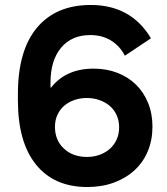

<svg xmlns="http://www.w3.org/2000/svg" viewBox="-20 -736 671 772"><path d="M331 16Q198 16 125 -74Q52 -164 52 -332V-358Q52 -533 128.5 -624.5Q205 -716 345 -716Q507 -716 587 -582L482 -512Q462 -551 426.5 -573Q391 -595 343 -595Q268 -595 225.5 -544Q183 -493 183 -403Q183 -397 183 -392Q183 -387 184 -382Q244 -460 356 -460Q409 -460 452.5 -443Q496 -426 527 -395.5Q558 -365 575.5 -322Q593 -279 593 -227Q593 -173 574.5 -128.5Q556 -84 521.5 -52Q487 -20 438.5 -2Q390 16 331 16ZM330 -105Q357 -105 380.5 -113.5Q404 -122 421.5 -137.5Q439 -153 449 -175Q459 -197 459 -224Q459 -251 449 -273Q439 -295 421.5 -310Q404 -325 380 -333.5Q356 -342 329 -342Q303 -342 279.5 -334Q256 -326 238.5 -311Q221 -296 211 -274.5Q201 -253 201 -226Q201 -172 237 -138.5Q273 -105 330 -105Z"/></svg>

Font: NT Somic Bold
Style: Regular
Weight: 700
Designer: Ravid Balaliev — lead type designer, mastering
Michael Voronin — secret advisor, marketing
Ivan Kovalenko — best boy
Foundry: NT Type
Version: Version 0.7